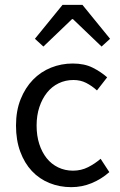

<svg xmlns="http://www.w3.org/2000/svg" viewBox="-20 -760 496 792"><path d="M274 12Q226 12 184 -5Q142 -22 111.5 -54.5Q81 -87 63.5 -134.5Q46 -182 46 -242Q46 -303 65 -350.5Q84 -398 116 -431Q148 -464 190.5 -481Q233 -498 280 -498Q328 -498 362 -481Q396 -464 422 -441L380 -387Q359 -406 335.5 -418Q312 -430 283 -430Q250 -430 222 -416.5Q194 -403 174 -378Q154 -353 142.5 -318.5Q131 -284 131 -242Q131 -200 142 -166Q153 -132 172.5 -107.5Q192 -83 220 -69.5Q248 -56 281 -56Q315 -56 343.5 -70.5Q372 -85 395 -105L431 -50Q398 -21 358 -4.5Q318 12 274 12ZM124 -600 238 -740H320L434 -600L399 -568L281 -681H277L159 -568Z"/></svg>

Font: Processing Sans Pro
Style: Regular
Weight: 400
Designer: Paul D. Hunt
Foundry: Adobe Systems Incorporated
Version: Version 2.020;PS 2.000;hotconv 1.0.86;makeotf.lib2.5.63406